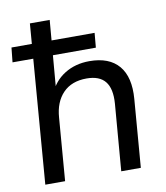

<svg xmlns="http://www.w3.org/2000/svg" viewBox="-82 -800 753 869"><g transform="rotate(-10 294.5 -365.5)"><path d="M56 0 114 -731H205L177 -397L163 -398Q185 -454 234.5 -485Q284 -516 349 -516Q440 -516 484 -464Q528 -412 520 -312L495 0H405L430 -307Q435 -375 408.5 -408Q382 -441 323 -441Q254 -441 214.5 -400Q175 -359 170 -288L147 0ZM6 -571 13 -638H395L389 -571Z"/></g></svg>

Font: Muli Medium
Style: Italic
Weight: 500
Italic angle: -4.541°
Designer: Vernon Adams
Foundry: Vernon Adams
Version: Version 2.100; ttfautohint (v1.8.1.43-b0c9)